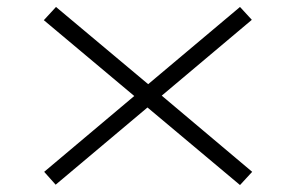

<svg xmlns="http://www.w3.org/2000/svg" viewBox="-20 -589 877 552"><path d="M670 -57 404 -280 140 -58 107 -95 366 -313 106 -531 141 -569 406 -347 670 -569 704 -532 445 -314 705 -95Z"/></svg>

Font: BioRhyme Expanded Light
Style: Regular
Weight: 300
Width: 7
Designer: Aoife Mooney
Foundry: Aoife Mooney Type
Version: Version 1.001